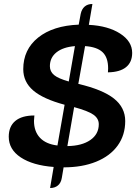

<svg xmlns="http://www.w3.org/2000/svg" viewBox="-20 -833 692 966"><path d="M523 -469Q524 -476 524 -489Q524 -544 496 -570.5Q468 -597 408 -601L374 -411Q497 -382 553.5 -337Q610 -292 610 -224Q610 -153 572 -100.5Q534 -48 464 -19.5Q394 9 300 9L291 62Q287 87 271.5 100Q256 113 232 113L250 7Q145 -1 84.5 -41Q24 -81 24 -145Q24 -197 57 -224.5Q90 -252 153 -252Q151 -234 151 -225Q151 -172 181 -140Q211 -108 269 -101L305 -306Q197 -335 147 -378Q97 -421 97 -485Q97 -584 172 -644Q247 -704 376 -709L386 -763Q391 -787 406 -800Q421 -813 445 -813L427 -708Q524 -703 584.5 -664Q645 -625 645 -567Q645 -520 614 -495Q583 -470 523 -469ZM326 -423 357 -601Q297 -596 264 -569.5Q231 -543 231 -500Q231 -473 252 -455.5Q273 -438 326 -423ZM353 -294 319 -98Q392 -99 434.5 -128.5Q477 -158 477 -208Q477 -237 450 -256Q423 -275 353 -294Z"/></svg>

Font: K2D
Style: Bold Italic
Weight: 700
Italic angle: -10°
Designer: Katatrad Aksorn Co.,Ltd.
Foundry: Cadson Demak Co.,Ltd.
Version: Version 1.000; ttfautohint (v1.6)